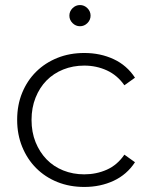

<svg xmlns="http://www.w3.org/2000/svg" viewBox="-20 -737 597 761"><path d="M314 4Q256 4 207.5 -15.5Q159 -35 123.5 -70.5Q88 -106 68 -155Q48 -204 48 -262Q48 -321 68 -369.5Q88 -418 123.5 -453Q159 -488 207.5 -507.5Q256 -527 314 -527Q378 -527 430.5 -502.5Q483 -478 515 -429L473 -399Q445 -439 403.5 -458Q362 -477 314 -477Q269 -477 230.5 -461.5Q192 -446 164.5 -418Q137 -390 121 -350Q105 -310 105 -262Q105 -213 121 -173.5Q137 -134 164.5 -105.5Q192 -77 230.5 -61.5Q269 -46 314 -46Q362 -46 403.5 -64.5Q445 -83 473 -124L515 -94Q483 -45 430.5 -20.5Q378 4 314 4ZM297 -633Q280 -633 267.5 -645.5Q255 -658 255 -675Q255 -692 267.5 -704.5Q280 -717 297 -717Q314 -717 326.5 -704.5Q339 -692 339 -675Q339 -658 326.5 -645.5Q314 -633 297 -633Z"/></svg>

Font: Montserrat-Alt1 Light
Style: Regular
Weight: 300
Designer: Differentunic
Foundry: Differentunic
Version: Version 7.222